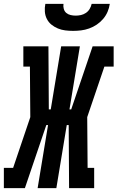

<svg xmlns="http://www.w3.org/2000/svg" viewBox="-50 -975 609 995"><path d="M-30 0V-105H18L107 -368L105 -630H71V-735H201L203 -408H213L267 -735H364L310 -408H319L430 -735H539V-630H491L402 -368L404 -105H438V0H308L306 -327H296L242 0H145L199 -327H190L79 0ZM329 -815Q308 -815 288 -817.5Q268 -820 250 -827.5Q232 -835 217 -847Q202 -859 193 -876.5Q184 -894 182.5 -914.5Q181 -935 185 -955H279Q277 -942 280.5 -929Q284 -916 293.5 -908Q303 -900 316 -897Q329 -894 342 -894Q356 -894 369.5 -897Q383 -900 395 -908Q407 -916 414.5 -928.5Q422 -941 425 -955H519Q516 -934 507.5 -914Q499 -894 484.5 -877Q470 -860 451.5 -847.5Q433 -835 412 -827.5Q391 -820 370 -817.5Q349 -815 329 -815Z"/></svg>

Font: Iosevka Curly Slab XBdObl
Style: Regular
Weight: 800
Italic angle: -9°
Monospace: yes
Designer: Belleve Invis
Foundry: Belleve Invis
Version: Version 11.1.0; ttfautohint (v1.8.3)